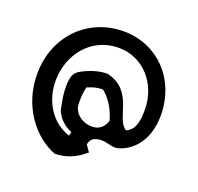

<svg xmlns="http://www.w3.org/2000/svg" viewBox="-117 -792 948 917"><g transform="rotate(20 356.5 -333.0)"><path d="M420 -137C461 -146 493 -121 527 -130C596 -149 665 -218 665 -346C665 -533 532 -664 362 -664C184 -664 42 -528 42 -331C42 -168 141 -44 250 -2C336 -3 381 -47 403 -63L380 -96C385 -124 400 -132 420 -137ZM284 -107C264 -113 245 -124 226 -137C172 -178 136 -248 136 -331C136 -465 227 -582 367 -582C492 -582 584 -477 584 -346C584 -274 570 -240 533 -223C470 -260 505 -413 358 -447C312 -447 266 -431 224 -407C203 -392 193 -376 192 -327C191 -292 197 -253 208 -205C225 -167 253 -141 291 -126L286 -107ZM444 -238 442 -235C435 -213 419 -195 398 -188C344 -173 286 -207 278 -255C277 -262 277 -270 277 -276C277 -302 279 -331 286 -352L290 -353C310 -362 335 -369 361 -369H363C400 -340 429 -293 444 -238Z"/></g></svg>

Font: Bluebird
Style: LiNrw
Weight: 300
Designer: Jasper
Foundry: Cannot Into Space Fonts
Version: Version 0.98